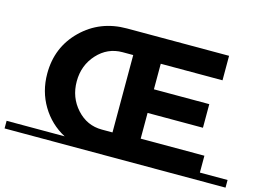

<svg xmlns="http://www.w3.org/2000/svg" viewBox="-194 -872 1432 1045"><g transform="rotate(15 522.5 -349.0)"><path d="M1145 -43V0H-100V-43H227Q144 -87 95.5 -168Q47 -249 47 -349Q47 -498 149.5 -598Q252 -698 403 -698H978V-560H630V-416H942V-283H630V-138H989V-43ZM413 -131H473V-567H413Q329 -567 271 -503.5Q213 -440 213 -349.5Q213 -259 271 -195Q329 -131 413 -131Z"/></g></svg>

Font: Montserrat Subrayada
Style: Bold
Weight: 700
Version: Version 2.001